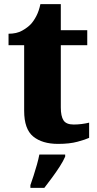

<svg xmlns="http://www.w3.org/2000/svg" viewBox="-20 -681 467 922"><path d="M259 10Q183 10 139.5 -25.5Q96 -61 96 -149V-464H21V-519Q60 -519 86.5 -534Q113 -549 128 -565Q142 -580 154.5 -604Q167 -628 174 -661H272V-536H399V-464H272V-165Q272 -123 285 -103Q298 -83 334 -83Q353 -83 372.5 -85.5Q392 -88 408 -92V-19Q391 -11 352.5 -0.5Q314 10 259 10ZM126 208Q133 188 141.5 162Q150 136 157.5 109Q165 82 169 61H293V71Q284 92 267 118.5Q250 145 230 172Q210 199 193 221H126Z"/></svg>

Font: Noto Serif Hebrew ExtraBold
Style: Regular
Weight: 800
Version: Version 2.003